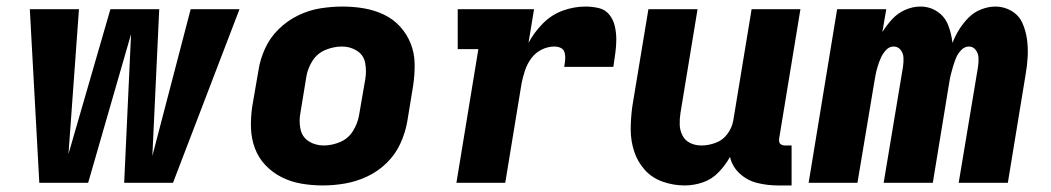

<svg xmlns="http://www.w3.org/2000/svg" viewBox="-20 -558 3208 586"><path d="M100 0H249L380 -454L359 0H508L711 -530H562L445 -82L466 -530H317L189 -88L221 -530H71Z M965 8Q999 8 1033.5 2Q1068 -4 1101 -19.5Q1134 -35 1160.5 -61Q1187 -87 1202 -120Q1217 -153 1223 -187L1241 -297Q1246 -330 1245.5 -363Q1245 -396 1233.5 -425Q1222 -454 1201 -477Q1180 -500 1151.5 -513.5Q1123 -527 1091 -532.5Q1059 -538 1026 -538Q992 -538 957.5 -532.5Q923 -527 890 -511Q857 -495 830.5 -469Q804 -443 789 -410Q774 -377 769 -344L750 -234Q745 -200 746 -167.5Q747 -135 758 -105.5Q769 -76 790.5 -53.5Q812 -31 840 -17Q868 -3 900 2.5Q932 8 965 8ZM968 -114Q942 -114 922 -127Q902 -140 897 -164.5Q892 -189 897 -214L915 -324Q919 -349 933.5 -372Q948 -395 973 -405.5Q998 -416 1024 -416Q1049 -416 1069.5 -403Q1090 -390 1094.5 -366Q1099 -342 1095 -317L1076 -207Q1072 -182 1057.5 -158.5Q1043 -135 1018 -124.5Q993 -114 968 -114Z M1373 0H1522L1572 -304Q1576 -324 1582.5 -343.5Q1589 -363 1601.5 -380Q1614 -397 1633 -406.5Q1652 -416 1672 -416Q1683 -416 1692 -411.5Q1701 -407 1703.5 -396.5Q1706 -386 1705 -375.5Q1704 -365 1702 -354H1852Q1855 -375 1858 -396Q1861 -417 1861 -437.5Q1861 -458 1856.5 -478Q1852 -498 1839.5 -513.5Q1827 -529 1807 -533.5Q1787 -538 1767 -538Q1732 -538 1697.5 -525.5Q1663 -513 1636.5 -486Q1610 -459 1593 -427L1610 -530H1377V-408H1440Z M2070 8Q2098 8 2125.5 -1.5Q2153 -11 2173.5 -32.5Q2194 -54 2208 -79Q2215 -49 2238 -28Q2261 -7 2291.5 0.5Q2322 8 2355 8H2396V-114H2375Q2370 -114 2365 -116.5Q2360 -119 2358.5 -124Q2357 -129 2358 -135L2423 -530H2274L2218 -190Q2214 -168 2200 -149Q2186 -130 2164 -122Q2142 -114 2121 -114Q2102 -114 2086.5 -121.5Q2071 -129 2063 -144.5Q2055 -160 2054.5 -178Q2054 -196 2057 -214L2109 -530H1959L1910 -234Q1905 -198 1905 -163Q1905 -128 1915.5 -96Q1926 -64 1948 -39.5Q1970 -15 2002.5 -3.5Q2035 8 2070 8Z M2448 0H2597L2648 -305Q2650 -318 2652.5 -330.5Q2655 -343 2659 -356Q2663 -369 2668.5 -381.5Q2674 -394 2684 -405Q2694 -416 2707 -416Q2721 -416 2729 -405.5Q2737 -395 2737.5 -381.5Q2738 -368 2736 -354L2677 0H2827L2877 -305Q2879 -318 2882 -330.5Q2885 -343 2889 -356Q2893 -369 2898 -381.5Q2903 -394 2913.5 -405Q2924 -416 2937 -416Q2950 -416 2958 -405.5Q2966 -395 2966.5 -381.5Q2967 -368 2965 -354L2906 0H3056L3110 -329Q3115 -357 3116.5 -384Q3118 -411 3114.5 -437.5Q3111 -464 3100.5 -487.5Q3090 -511 3067.5 -524.5Q3045 -538 3018 -538Q2997 -538 2975 -529.5Q2953 -521 2936.5 -504.5Q2920 -488 2907.5 -468Q2895 -448 2887 -427Q2884 -455 2874 -481Q2864 -507 2841 -522.5Q2818 -538 2789 -538Q2766 -538 2743 -528Q2720 -518 2703 -499.5Q2686 -481 2673 -460L2685 -530H2535Z"/></svg>

Font: Iosevka Sparkle Heavy
Style: Italic
Weight: 900
Italic angle: -9°
Designer: Belleve Invis
Foundry: Belleve Invis
Version: Version 4.5.0; ttfautohint (v1.8.3)